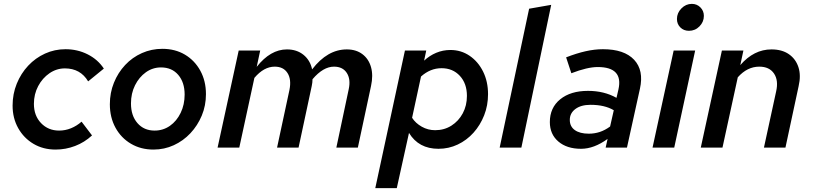

<svg xmlns="http://www.w3.org/2000/svg" viewBox="-20 -762 4194 991"><path d="M267 10Q203 10 153 -19.5Q103 -49 74 -100.5Q45 -152 45 -217Q45 -277 66.5 -330Q88 -383 125.5 -423Q163 -463 212.5 -485.5Q262 -508 318 -508Q380 -508 432.5 -481.5Q485 -455 516 -408L435 -342Q395 -409 315 -409Q272 -409 235.5 -384Q199 -359 177 -317.5Q155 -276 155 -226Q155 -165 192 -126.5Q229 -88 285 -88Q317 -88 346.5 -100Q376 -112 401 -134L455 -63Q416 -27 367.5 -8.5Q319 10 267 10Z M772 10Q707 10 656 -20Q605 -50 576 -103Q547 -156 547 -224Q547 -283 568 -335Q589 -387 626 -426.5Q663 -466 712.5 -488Q762 -510 818 -510Q884 -510 934.5 -480Q985 -450 1014 -397Q1043 -344 1043 -276Q1043 -217 1021.5 -165.5Q1000 -114 963 -74.5Q926 -35 877 -12.5Q828 10 772 10ZM778 -88Q822 -88 857 -112.5Q892 -137 912.5 -179.5Q933 -222 933 -274Q933 -337 900 -375.5Q867 -414 811 -414Q768 -414 733 -389Q698 -364 677 -322Q656 -280 656 -228Q656 -165 689.5 -126.5Q723 -88 778 -88Z M1103 0 1212 -501H1323L1305 -417Q1376 -507 1461 -507Q1512 -507 1546.5 -479Q1581 -451 1591 -404Q1670 -507 1770 -507Q1818 -507 1850.5 -482.5Q1883 -458 1895 -415.5Q1907 -373 1895 -318L1827 0H1716L1780 -302Q1791 -353 1770 -385.5Q1749 -418 1704 -418Q1648 -418 1593 -353Q1593 -345 1592 -336Q1591 -327 1589 -318L1521 0H1410L1474 -298Q1485 -352 1464 -385Q1443 -418 1398 -418Q1342 -418 1293 -360L1215 0Z M1917 209 2070 -501H2180L2169 -449Q2197 -475 2231.5 -489.5Q2266 -504 2305 -504Q2360 -504 2404 -474Q2448 -444 2473.5 -392.5Q2499 -341 2499 -276Q2499 -218 2479 -167Q2459 -116 2424 -77Q2389 -38 2342.5 -16Q2296 6 2243 6Q2141 6 2091 -76L2028 209ZM2259 -410Q2201 -410 2153 -367L2107 -154Q2125 -126 2157 -108Q2189 -90 2226 -90Q2273 -90 2310 -113.5Q2347 -137 2368.5 -177Q2390 -217 2390 -267Q2390 -331 2353.5 -370.5Q2317 -410 2259 -410Z M2559 0 2711 -717 2825 -737 2671 0Z M2979 6Q2906 6 2862 -31.5Q2818 -69 2818 -132Q2818 -206 2871.5 -249.5Q2925 -293 3015 -293Q3098 -293 3162 -257L3172 -300Q3198 -416 3065 -416Q3012 -416 2929 -384L2902 -466Q2956 -487 3002.5 -497.5Q3049 -508 3092 -508Q3202 -508 3253 -453.5Q3304 -399 3283 -304L3216 0H3106L3116 -45Q3046 6 2979 6ZM3019 -72Q3049 -72 3076 -81Q3103 -90 3129 -109L3148 -193Q3101 -221 3028 -221Q2979 -221 2950 -199.5Q2921 -178 2921 -143Q2921 -109 2947 -90.5Q2973 -72 3019 -72Z M3536 -603Q3509 -603 3491.5 -620.5Q3474 -638 3474 -664Q3474 -695 3497 -718.5Q3520 -742 3551 -742Q3577 -742 3595 -724Q3613 -706 3613 -680Q3613 -649 3590.5 -626Q3568 -603 3536 -603ZM3348 0 3457 -501H3568L3460 0Z M3597 0 3706 -501H3817L3801 -426Q3871 -507 3962 -507Q4016 -507 4051.5 -482.5Q4087 -458 4101 -415.5Q4115 -373 4102 -317L4034 0H3923L3986 -290Q3999 -347 3975 -382.5Q3951 -418 3899 -418Q3837 -418 3788 -363L3709 0Z"/></svg>

Font: Red Hat Text Medium
Style: Italic
Weight: 500
Italic angle: -12°
Designer: Pentagram, MCKL
Foundry: Pentagram, MCKL
Version: Version 1.023; ttfautohint (v1.8.3)